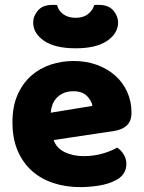

<svg xmlns="http://www.w3.org/2000/svg" viewBox="-20 -751 590 787"><path d="M309 16Q250 16 199.5 -0.5Q149 -17 111.5 -50Q74 -83 52.5 -133Q31 -183 31 -250Q31 -316 52.5 -363.5Q74 -411 109 -441.5Q144 -472 189 -486.5Q234 -501 281 -501Q334 -501 377.5 -485Q421 -469 452.5 -441Q484 -413 501.5 -374Q519 -335 519 -289Q519 -255 500 -237Q481 -219 447 -214L200 -177Q211 -144 245 -127.5Q279 -111 323 -111Q364 -111 400.5 -121.5Q437 -132 460 -146Q476 -136 487 -118Q498 -100 498 -80Q498 -35 456 -13Q424 4 384 10Q344 16 309 16ZM281 -377Q257 -377 239.5 -369Q222 -361 211 -348.5Q200 -336 194.5 -320.5Q189 -305 188 -289L359 -317Q356 -337 337 -357Q318 -377 281 -377ZM290 -553Q206 -553 161 -583.5Q116 -614 116 -659Q116 -685 135.5 -708Q155 -731 196 -731Q201 -731 205 -731Q209 -731 214 -730Q219 -708 239 -693Q259 -678 290 -678Q321 -678 340.5 -693Q360 -708 366 -730Q371 -731 375 -731Q379 -731 384 -731Q425 -731 444.5 -708Q464 -685 464 -659Q464 -614 419 -583.5Q374 -553 290 -553Z"/></svg>

Font: Baloo Cyrillic
Style: Regular
Weight: 400
Designer: Ek Type, Denis Ignatov
Foundry: Ek Type
Version: Version 1.50 July 26, 2019